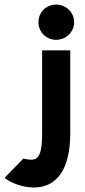

<svg xmlns="http://www.w3.org/2000/svg" viewBox="-143 -670 370 839"><path d="M-123 107C-84 144 164 241 164 -89V-450H41V-85C41 40 9 33 -41 23ZM25 -573C25 -530 59 -496 102 -496C144 -496 181 -529 181 -573C181 -617 144 -650 102 -650C59 -650 25 -616 25 -573Z"/></svg>

Font: Charger EcoBlack
Style: Black
Weight: 1000
Designer: Jasper
Foundry: Cannot Into Space Fonts
Version: Version 1.1